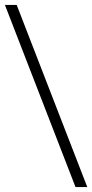

<svg xmlns="http://www.w3.org/2000/svg" viewBox="-28 -741 376 783"><path d="M-8 -721H40L328 22H280Z"/></svg>

Font: Fahkwang Light
Style: Regular
Weight: 300
Version: Version 1.000; ttfautohint (v1.6)